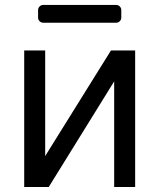

<svg xmlns="http://www.w3.org/2000/svg" viewBox="-20 -747 637 767"><path d="M160.5 -123.6 423.3 -545.5H519.9V0H436.1V-421.9L174.7 0H76.7V-545.5H160.5ZM443.9 -727.3H153.1Q144.2 -727.3 138.1 -721.2Q132.1 -715.2 132.1 -706.7V-676.8Q132.1 -668.3 138.1 -662.3Q144.2 -656.2 153.1 -656.2H443.9Q452.4 -656.2 458.5 -662.3Q464.5 -668.3 464.5 -676.8V-706.7Q464.5 -715.2 458.5 -721.2Q452.4 -727.3 443.9 -727.3Z"/></svg>

Font: DeltaSans
Style: Regular
Weight: 400
Designer: Rasmus Andersson
Foundry: rsms
Version: Version 3.012